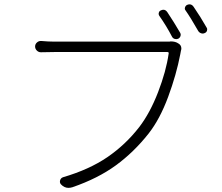

<svg xmlns="http://www.w3.org/2000/svg" viewBox="-20 -865 1040 900"><path d="M774.4 -669.9Q777.3 -670.9 780.3 -670.9Q802.7 -670.9 816.4 -661.1Q830.1 -653.3 830.1 -637.7Q830.1 -632.8 828.1 -627Q826.2 -620.1 825.2 -611.3Q806.6 -514.6 768.1 -410.6Q729.5 -306.6 676.8 -239.3Q607.4 -151.4 522.9 -89.8Q438.5 -28.3 319.3 12.7Q309.6 15.6 300.8 15.6Q281.2 15.6 265.6 -1Q258.8 -8.8 261.7 -19.5Q264.6 -30.3 275.4 -34.2Q398.4 -70.3 483.4 -128.4Q568.4 -186.5 632.8 -269.5Q683.6 -335.9 721.2 -433.6Q758.8 -531.2 770.5 -613.3Q772.5 -621.1 764.6 -621.1H233.4Q200.2 -621.1 173.8 -620.1Q162.1 -619.1 153.3 -627.4Q144.5 -635.7 144.5 -647Q144.5 -658.2 153.3 -666Q162.1 -673.8 173.8 -672.9Q206.1 -669.9 234.4 -669.9H757.8Q768.6 -669.9 774.4 -669.9ZM849.6 -816.4Q844.7 -822.3 847.2 -830.1Q849.6 -837.9 856.4 -841.8Q863.3 -844.7 868.2 -844.7Q879.9 -844.7 887.7 -833Q919.9 -786.1 948.2 -736.3Q951.2 -732.4 951.2 -727.5Q951.2 -724.6 950.2 -720.7Q947.3 -712.9 939.5 -710Q931.6 -706.1 922.9 -709Q914.1 -711.9 909.2 -719.7Q873 -783.2 849.6 -816.4ZM726.6 -791Q723.6 -795.9 723.6 -800.8Q723.6 -802.7 724.6 -805.7Q726.6 -813.5 734.4 -816.4Q740.2 -819.3 746.1 -819.3Q756.8 -819.3 764.6 -807.6Q795.9 -760.7 824.2 -711.9Q827.1 -707 827.1 -702.1Q827.1 -699.2 826.2 -696.3Q823.2 -687.5 815.4 -683.6Q810.5 -681.6 805.7 -681.6Q802.7 -681.6 798.8 -682.6Q790 -685.5 786.1 -693.4Q759.8 -744.1 726.6 -791Z"/></svg>

Font: Gen Jyuu Gothic Light
Style: Regular
Weight: 200
Designer: [Source Han Sans]
Ryoko NISHIZUKA  (kana & ideographs); Paul D. Hunt (Latin, Greek & Cyrillic); Wenlong ZHANG  (bopomofo
Version: Version 1.002.20150607